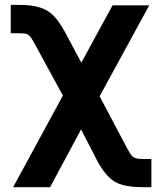

<svg xmlns="http://www.w3.org/2000/svg" viewBox="-20 -568 656 792"><path d="M34.2 204.1Q97.7 87.9 287.1 -261.7Q300.8 -261.7 342.8 -261.7Q382.8 -185.5 502.9 41Q514.6 62.5 522.5 73.2Q531.2 83 542 85Q551.8 87.9 571.3 87.9Q583 87.9 604.5 87.9Q604.5 117.2 604.5 204.1Q596.7 204.1 571.3 204.1Q520.5 204.1 487.3 195.3Q453.1 186.5 429.7 163.1Q405.3 139.6 381.8 96.7Q359.4 52.7 314.5 -34.2Q282.2 25.4 186.5 204.1Q148.4 204.1 34.2 204.1ZM284.2 -91.8Q244.1 -164.1 126 -381.8Q113.3 -405.3 105.5 -416Q97.7 -425.8 87.9 -428.7Q78.1 -430.7 57.6 -430.7Q46.9 -430.7 24.4 -430.7Q24.4 -460 24.4 -547.9Q33.2 -547.9 57.6 -547.9Q108.4 -547.9 141.6 -538.1Q175.8 -528.3 199.2 -504.9Q223.6 -480.5 247.1 -437.5Q269.5 -394.5 315.4 -309.6Q347.7 -368.2 444.3 -545.9Q481.4 -545.9 595.7 -545.9Q533.2 -431.6 347.7 -91.8Q332 -91.8 284.2 -91.8Z"/></svg>

Font: DeepSea
Style: Bold
Weight: 700
Designer: Stem
Version: Version 3.019;git-0a5106e0b